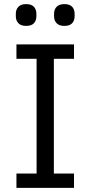

<svg xmlns="http://www.w3.org/2000/svg" viewBox="-20 -914 440 934"><path d="M340 0H60V-70H158V-628H60V-698H340V-628H242V-70H340ZM107 -788Q82 -788 69.5 -801Q57 -814 57 -835V-847Q57 -868 69.5 -881Q82 -894 107 -894Q133 -894 145 -881Q157 -868 157 -847V-835Q157 -814 145 -801Q133 -788 107 -788ZM293 -788Q268 -788 255.5 -801Q243 -814 243 -835V-847Q243 -868 255.5 -881Q268 -894 293 -894Q319 -894 331 -881Q343 -868 343 -847V-835Q343 -814 331 -801Q319 -788 293 -788Z"/></svg>

Font: IBM Plex Sans Var
Style: Regular
Weight: 400
Designer: Mike Abbink, Paul van der Laan, Pieter van Rosmalen
Foundry: Bold Monday
Version: Version 3.000